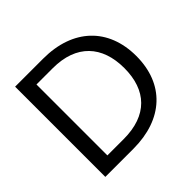

<svg xmlns="http://www.w3.org/2000/svg" viewBox="-171 -873 1049 1049"><g transform="rotate(-45 353.5 -348.5)"><path d="M77 -697V0H294C523 0 664 -131 664 -347C664 -563 523 -697 294 -697ZM168 -75V-623H294C476 -623 571 -518 571 -347C571 -176 477 -75 294 -75Z"/></g></svg>

Font: Matrixport Regular
Style: Regular
Weight: 400
Designer: Ninad Kale (Devanagari), Jonny Pinhorn (Latin)
Foundry: Indian Type Foundry
Version: Version 3.200;PS 1.000;hotconv 16.6.54;makeotf.lib2.5.65590